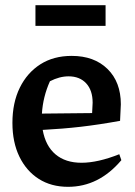

<svg xmlns="http://www.w3.org/2000/svg" viewBox="-20 -712 523 742"><path d="M243 10Q178 10 130 -20.5Q82 -51 55 -106.5Q28 -162 28 -237Q28 -315 56.5 -373Q85 -431 136 -463.5Q187 -496 257 -496Q344 -496 395.5 -445.5Q447 -395 447 -309L444 -245Q361 -230 291.5 -222Q222 -214 145 -210Q156 -148 194.5 -115.5Q233 -83 295 -83Q358 -83 441 -116L449 -93Q362 10 243 10ZM173 -398Q146 -338 142 -273L336 -275L338 -315Q338 -363 313 -390Q288 -417 245 -417Q210 -417 173 -398ZM117 -612V-692H388V-612Z"/></svg>

Font: Piazzolla SemiBold
Style: Regular
Weight: 600
Designer: Juan Pablo del Peral
Foundry: Huerta Tipografica
Version: Version 1.330